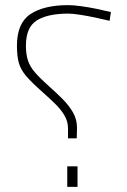

<svg xmlns="http://www.w3.org/2000/svg" viewBox="-20 -729 493 748"><path d="M279 -190Q279 -201 279.5 -211Q280 -221 280 -231Q280 -264 264 -291.5Q248 -319 223.5 -343.5Q199 -368 173 -391Q137 -423 117 -446Q97 -469 89 -493Q81 -517 81 -551Q81 -623 123.5 -649.5Q166 -676 246 -676Q263 -676 292 -671.5Q321 -667 351.5 -660.5Q382 -654 407 -648L412 -682Q388 -688 356.5 -694.5Q325 -701 295 -705Q265 -709 246 -709Q151 -709 98.5 -674Q46 -639 46 -551Q46 -510 53.5 -483.5Q61 -457 83 -431.5Q105 -406 147 -369Q172 -347 194.5 -325Q217 -303 231 -279.5Q245 -256 245 -228V-190ZM282 -1V-81H242V-1Z"/></svg>

Font: TitilliumWeb ExtraLight
Style: Regular
Weight: 400
Designer: Mohamed Gaber, Accademia di Belle Arti di Urbino and others
Foundry: Kief Type Foundry, Accademia di Belle Arti di Urbino and others
Version: Version 3.000; ttfautohint (v1.8.2)